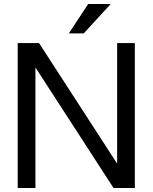

<svg xmlns="http://www.w3.org/2000/svg" viewBox="-20 -934 758 954"><path d="M68 -720H174L562 -121V-720H650V0H544L156 -599V0H68ZM418 -914H530L396 -768H322Z"/></svg>

Font: Aspekta Variable
Style: Regular
Weight: 400
Designer: Ivo Dolenc
Version: Version 2.100